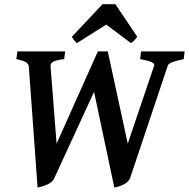

<svg xmlns="http://www.w3.org/2000/svg" viewBox="-20 -853 874 888"><path d="M829.6 -579.6Q791 -571.3 774.9 -564.7Q758.8 -558.1 755.9 -549.3L581.5 -28.8Q577.6 -18.6 568.6 -11Q559.6 -3.4 548.6 1.7Q537.6 6.8 526.9 10Q516.1 13.2 508.8 14.6L415 -428.2L231 -28.8Q226.6 -18.1 217 -10.7Q207.5 -3.4 196.3 1.5Q185.1 6.3 173.8 9.5Q162.6 12.7 153.8 14.6L113.3 -545.4Q112.3 -557.6 99.6 -565.4Q86.9 -573.2 55.7 -579.6L60.5 -615.2H281.2L276.9 -579.6Q254.4 -577.1 241.7 -573.5Q229 -569.8 222.7 -565.4Q216.3 -561 214.8 -555.9Q213.4 -550.8 213.9 -545.4L241.7 -188.5L432.6 -615.2H478.5L570.8 -188.5L692.9 -549.3Q694.8 -555.2 690.4 -559.6Q686 -564 677.2 -567.4Q668.5 -570.8 655.8 -573.7Q643.1 -576.7 627.9 -579.6L632.3 -615.2H834ZM614.7 -683.1Q607.9 -673.3 600.6 -665.5Q593.3 -657.7 585.4 -653.8L471.2 -739.3L335.9 -653.8Q331.5 -656.7 324.5 -665Q317.4 -673.3 312.5 -683.1L454.1 -833.5H513.7Z"/></svg>

Font: Gentium Basic
Style: Bold Italic
Weight: 700
Italic angle: -8°
Designer: J. Victor Gaultney and Annie Olsen
Foundry: SIL International
Version: Version 1.102; 2013; Maintenance release